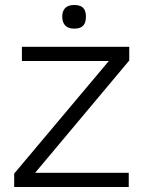

<svg xmlns="http://www.w3.org/2000/svg" viewBox="-20 -751 584 771"><path d="M497 0V-57H121L499 -508V-563H68V-506H417L37 -54V0ZM278 -636C317 -636 325 -659 325 -684C325 -709 317 -731 278 -731C241 -731 230 -709 230 -684C230 -659 241 -636 278 -636Z"/></svg>

Font: OSH Darker Grotesque Medium
Style: Regular
Weight: 500
Designer: Gabriel Lam
Foundry: TypeRant
Version: Version 1.000;Glyphs 3.1.1 (3148)